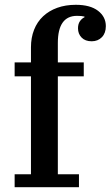

<svg xmlns="http://www.w3.org/2000/svg" viewBox="-20 -780 461 800"><path d="M41 -54H109V-462H41V-520H109V-583Q109 -623 122 -656Q135 -689 159.5 -712Q184 -735 218.5 -747.5Q253 -760 296 -760Q356 -760 388.5 -735Q421 -710 421 -671Q421 -642 404.5 -625Q388 -608 362 -608Q335 -608 320 -623.5Q305 -639 305 -662Q305 -680 313 -691.5Q321 -703 332 -708V-711Q320 -714 301 -714Q221 -714 221 -601V-520H329V-462H221V-54H309V0H41Z"/></svg>

Font: IBM Plex Serif Medm
Style: Regular
Weight: 500
Designer: Mike Abbink, Paul van der Laan, Pieter van Rosmalen
Foundry: Bold Monday
Version: Version 3.001